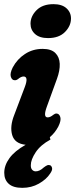

<svg xmlns="http://www.w3.org/2000/svg" viewBox="-34 -689 362 925"><path d="M197.5 -505.5Q156.5 -505.5 134.8 -525.2Q113 -545 113 -575Q113 -610.5 142 -639.8Q171 -669 223.5 -669Q264.5 -669 286.2 -649.2Q308 -629.5 308 -600Q308 -564 279 -534.8Q250 -505.5 197.5 -505.5ZM192 -176Q172.5 -123.5 195.5 -123.5Q208 -123.5 223 -136Q231 -142.5 238.5 -142Q251.5 -141.5 256.5 -125Q261.5 -108.5 247 -79.5Q231 -49 206 -28L209 -16.5Q161 9.5 137.8 44.8Q114.5 80 114.5 106.5Q114 121.5 121 129Q128 136.5 138 136.5Q157 136.5 176.5 118Q185.5 111 192.5 107.8Q199.5 104.5 207 107Q214 109.5 216.8 120Q219.5 130.5 207 148Q189 175.5 153.2 195.8Q117.5 216 73.5 216Q29.5 216 8 196.5Q-13.5 177 -13.5 143.5Q-13.5 107.5 11.5 73Q36.5 38.5 89.5 8.5Q37 3 24.8 -38.2Q12.5 -79.5 34.5 -135L85 -268.5Q105 -320.5 79.5 -320.5Q67.5 -320.5 52 -307.5Q43.5 -301.5 36 -302.5Q23.5 -303 18.2 -319.2Q13 -335.5 27.5 -364.5Q49 -404.5 86.5 -429Q124 -453.5 171.5 -453.5Q212.5 -453.5 232.5 -433.8Q252.5 -414 253.8 -381.5Q255 -349 240.5 -309.5Z"/></svg>

Font: Fraunces 144pt S100
Style: Bold Italic
Weight: 700
Italic angle: -16°
Version: Version 1.000; ttfautohint (v1.8.3)